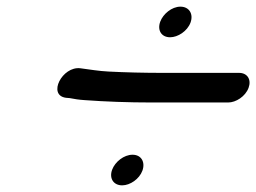

<svg xmlns="http://www.w3.org/2000/svg" viewBox="-20 -602 770 577"><path d="M317 -92C307.5 -66.3 320.9 -45 347.1 -45C371 -45 398.7 -64 407.9 -89C417.1 -114 405.4 -137 378.2 -137C352.5 -137 325.8 -115.8 317 -92ZM461.6 -537C452 -511 465.2 -490 491.2 -490C514.2 -490 542.8 -508 552.5 -534C562.1 -560.2 548.4 -582 522.2 -582C496.2 -582 470.1 -560 461.6 -537ZM698.6 -383H468.6C414.1 -383 354.9 -384.4 305.9 -387C276.3 -388.5 251.2 -393 221.8 -396.8C167 -404 121.8 -315.5 178.4 -308.1L189.3 -307.2C204.3 -304.3 216.1 -302.3 234.6 -301.1C295.2 -296.6 366 -294 435.7 -294H665.7C688.8 -294 717.4 -312 727 -338C736.2 -362.8 723.4 -383 698.6 -383Z"/></svg>

Font: Just Breathe
Style: BdObl7
Weight: 400
Foundry: Cannot Into Space Fonts
Version: Version 0.72